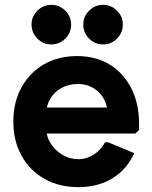

<svg xmlns="http://www.w3.org/2000/svg" viewBox="-20 -755 628 791"><path d="M304 16Q224 16 163.5 -18Q103 -52 69 -113Q35 -174 35 -254Q35 -334 68.5 -395Q102 -456 161 -490Q220 -524 298 -524Q375 -524 432 -489Q489 -454 521 -391Q553 -328 553 -244V-220L538 -205H95V-312H498L423 -285Q423 -322 406.5 -350Q390 -378 362.5 -393.5Q335 -409 301 -409Q263 -409 233 -392.5Q203 -376 186.5 -347.5Q170 -319 170 -282V-229Q170 -194 188.5 -164.5Q207 -135 237.5 -117Q268 -99 304 -99Q336 -99 366 -118Q396 -137 413 -169H425L533 -124Q502 -56 442.5 -20Q383 16 304 16ZM405 -572Q371 -572 347 -596Q323 -620 323 -654Q323 -687 347 -711Q371 -735 405 -735Q438 -735 462 -711Q486 -687 486 -654Q486 -620 462 -596Q438 -572 405 -572ZM192 -572Q158 -572 134 -596Q110 -620 110 -654Q110 -687 134 -711Q158 -735 192 -735Q225 -735 249 -711Q273 -687 273 -654Q273 -620 249 -596Q225 -572 192 -572Z"/></svg>

Font: Fustat ExtraBold
Style: Regular
Weight: 800
Designer: Mohamed Gaber, Khaled Hosny, Laura Garcia Mut
Foundry: Kief Type Foundry, Alif Type Foundry, Hard Type Foundry
Version: Version 1.007